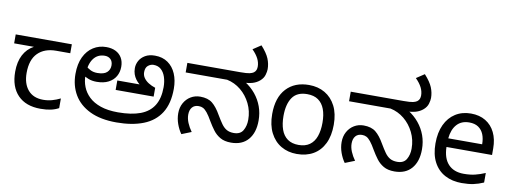

<svg xmlns="http://www.w3.org/2000/svg" viewBox="-63 -1149 4070 1523"><g transform="rotate(10 1972.0 -388.0)"><path d="M301 10Q183 10 118 -57Q53 -124 53 -245Q53 -325 82 -380.5Q111 -436 165 -465H6V-537H458V-465H345Q251 -465 197.5 -411.5Q144 -358 144 -252Q144 -165 187 -114.5Q230 -64 310 -64Q347 -64 381 -73.5Q415 -83 447 -99V-21Q418 -5 383 2.5Q348 10 301 10Z M911 -69Q1020 -69 1091.5 -96Q1163 -123 1198.5 -180.5Q1234 -238 1234 -328Q1234 -373 1222 -409.5Q1210 -446 1186 -467.5Q1162 -489 1125 -489Q1102 -489 1081.5 -472.5Q1061 -456 1061 -419Q1061 -394 1075 -373.5Q1089 -353 1113.5 -337.5Q1138 -322 1169 -312V-241H863V-317H1042Q1024 -332 1011 -350Q998 -368 990.5 -389.5Q983 -411 983 -438Q983 -469 998.5 -497.5Q1014 -526 1045.5 -544.5Q1077 -563 1124 -563Q1185 -563 1228 -533Q1271 -503 1293.5 -450.5Q1316 -398 1316 -330Q1316 -210 1268 -134.5Q1220 -59 1129.5 -23.5Q1039 12 913 12Q785 12 699 -29.5Q613 -71 570 -144Q527 -217 527 -311Q527 -392 554 -448Q581 -504 627.5 -533.5Q674 -563 732 -563Q776 -563 808 -547Q840 -531 857.5 -501Q875 -471 875 -429Q875 -386 855.5 -352Q836 -318 797.5 -298Q759 -278 702 -278Q666 -278 637 -289Q608 -300 587.5 -316Q567 -332 553 -348L577 -414Q586 -402 602 -386.5Q618 -371 641.5 -359.5Q665 -348 696 -348Q749 -348 773 -370Q797 -392 797 -426Q797 -458 779 -475.5Q761 -493 732 -493Q673 -493 640 -446.5Q607 -400 607 -315V-311Q607 -265 624 -221.5Q641 -178 677 -143.5Q713 -109 771 -89Q829 -69 911 -69Z M1836 12Q1783 12 1748.5 -8Q1714 -28 1690.5 -59.5Q1667 -91 1647 -125Q1622 -169 1604 -191Q1586 -213 1570.5 -221Q1555 -229 1535 -229Q1501 -229 1482.5 -207.5Q1464 -186 1464 -148Q1464 -116 1478 -82.5Q1492 -49 1515 -17L1437 14Q1414 -18 1399 -60Q1384 -102 1384 -145Q1384 -192 1404 -228Q1424 -264 1458 -284.5Q1492 -305 1534 -305Q1596 -305 1632 -276Q1668 -247 1702 -187Q1725 -148 1744 -121Q1763 -94 1786.5 -80.5Q1810 -67 1845 -67Q1897 -67 1918.5 -103.5Q1940 -140 1940 -190Q1940 -260 1910.5 -320Q1881 -380 1831.5 -420.5Q1782 -461 1720 -474H1386V-551H1811Q1865 -551 1886.5 -556Q1908 -561 1919 -569Q1932 -579 1936.5 -591.5Q1941 -604 1941 -618Q1941 -651 1925 -682.5Q1909 -714 1876 -747L1941 -790Q1988 -738 2005 -696.5Q2022 -655 2022 -612Q2022 -593 2014 -565.5Q2006 -538 1981 -516Q1956 -494 1921 -484Q1886 -474 1828 -474H1804L1861 -483Q1912 -451 1948 -407Q1984 -363 2003 -310.5Q2022 -258 2022 -198Q2022 -100 1973.5 -44Q1925 12 1836 12Z M2615 -269Q2615 -180 2584.5 -117.5Q2554 -55 2498 -22.5Q2442 10 2365 10Q2294 10 2238.5 -22.5Q2183 -55 2151 -117.5Q2119 -180 2119 -269Q2119 -402 2186 -474Q2253 -546 2368 -546Q2441 -546 2496.5 -513.5Q2552 -481 2583.5 -419.5Q2615 -358 2615 -269ZM2210 -269Q2210 -206 2226.5 -159.5Q2243 -113 2278 -88Q2313 -63 2367 -63Q2421 -63 2456 -88Q2491 -113 2507.5 -159.5Q2524 -206 2524 -269Q2524 -333 2507 -378Q2490 -423 2455.5 -447.5Q2421 -472 2366 -472Q2284 -472 2247 -418Q2210 -364 2210 -269Z M3152 12Q3099 12 3064.5 -8Q3030 -28 3006.5 -59.5Q2983 -91 2963 -125Q2938 -169 2920 -191Q2902 -213 2886.5 -221Q2871 -229 2851 -229Q2817 -229 2798.5 -207.5Q2780 -186 2780 -148Q2780 -116 2794 -82.5Q2808 -49 2831 -17L2753 14Q2730 -18 2715 -60Q2700 -102 2700 -145Q2700 -192 2720 -228Q2740 -264 2774 -284.5Q2808 -305 2850 -305Q2912 -305 2948 -276Q2984 -247 3018 -187Q3041 -148 3060 -121Q3079 -94 3102.5 -80.5Q3126 -67 3161 -67Q3213 -67 3234.5 -103.5Q3256 -140 3256 -190Q3256 -260 3226.5 -320Q3197 -380 3147.5 -420.5Q3098 -461 3036 -474H2702V-551H3127Q3181 -551 3202.5 -556Q3224 -561 3235 -569Q3248 -579 3252.5 -591.5Q3257 -604 3257 -618Q3257 -651 3241 -682.5Q3225 -714 3192 -747L3257 -790Q3304 -738 3321 -696.5Q3338 -655 3338 -612Q3338 -593 3330 -565.5Q3322 -538 3297 -516Q3272 -494 3237 -484Q3202 -474 3144 -474H3120L3177 -483Q3228 -451 3264 -407Q3300 -363 3319 -310.5Q3338 -258 3338 -198Q3338 -100 3289.5 -44Q3241 12 3152 12Z M3672 -546Q3741 -546 3790.5 -516Q3840 -486 3866.5 -431.5Q3893 -377 3893 -304V-251H3526Q3528 -160 3572.5 -112.5Q3617 -65 3697 -65Q3748 -65 3787.5 -74.5Q3827 -84 3869 -102V-25Q3828 -7 3788 1.5Q3748 10 3693 10Q3617 10 3558.5 -21Q3500 -52 3467.5 -113.5Q3435 -175 3435 -264Q3435 -352 3464.5 -415Q3494 -478 3547.5 -512Q3601 -546 3672 -546ZM3671 -474Q3608 -474 3571.5 -433.5Q3535 -393 3528 -321H3801Q3801 -367 3787 -401Q3773 -435 3744.5 -454.5Q3716 -474 3671 -474Z"/></g></svg>

Font: kannada25
Style: Book
Weight: 400
Designer: Jelle Bosma - Monotype Design Team
Foundry: Monotype Imaging Inc.
Version: Version 2.003